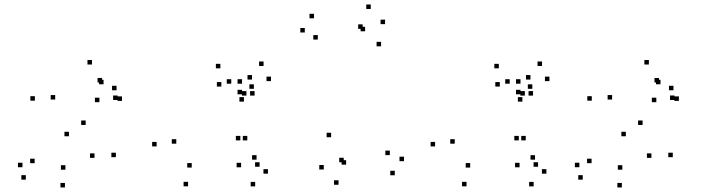

<svg xmlns="http://www.w3.org/2000/svg" viewBox="-20 -808 3140 855"><path d="M496 -108V-128H476V-108ZM361.5 -251.5V-271.5H341.5V-251.5ZM225.8 -364.7V-384.7H205.8V-364.7ZM434.5 -440.8V-460.8H414.5V-440.8ZM441.2 -432.7V-452.7H421.2V-432.7ZM422.7 -353V-373H402.7V-353ZM523.2 -358.7V-378.7H503.2V-358.7ZM499 -406V-426H479V-406ZM503.7 -362.7V-382.7H483.7V-362.7ZM389.5 -520.7V-540.7H369.5V-520.7ZM135.3 -359.7V-379.7H115.3V-359.7ZM287 -201.2V-221.2H267V-201.2ZM400.8 -105V-125H380.8V-105ZM271.3 -52.3V-72.3H251.3V-52.3ZM134.3 -81.3V-101.3H114.3V-81.3ZM80 -63.3V-83.3H60V-63.3ZM95 -8V-28H75V-8ZM269.2 26.7V6.7H249.2V26.7Z M1050.3 -182.8V-202.8H1030.3V-182.8ZM1081.2 -182.8V-202.8H1061.2V-182.8ZM1113.7 -382.3V-402.3H1093.7V-382.3ZM1077.3 -382.3V-402.3H1057.3V-382.3ZM833.8 -61.8V-81.8H813.8V-61.8ZM765 -168.2V-188.2H745V-168.2ZM965.7 -422.5V-442.5H945.7V-422.5ZM1057.8 -388V-408H1037.8V-388ZM1057.8 -435.3V-455.3H1037.8V-435.3ZM1009.8 -435.3V-455.3H989.8V-435.3ZM1066.2 -355.5V-375.5H1046.2V-355.5ZM1110.5 -412.5V-432.5H1090.5V-412.5ZM961.3 -503.7V-523.7H941.3V-503.7ZM677.5 -156V-176H657.5V-156ZM817.5 21.7V1.7H797.5V21.7ZM1173.2 -34.7V-54.7H1153.2V-34.7ZM1122.5 -97V-117H1102.5V-97ZM1136 -65.5V-85.5H1116V-65.5ZM1186.7 -446.8V-466.8H1166.7V-446.8ZM1153.7 -514.2V-534.2H1133.7V-514.2ZM1102.2 -453.7V-473.7H1082.2V-453.7ZM1053.7 -63V-83H1033.7V-63ZM1116.3 22V2H1096.3V22Z M1738 -27.5V-47.5H1718V-27.5ZM1779 -90.3V-110.3H1759V-90.3ZM1716 -117.3V-137.3H1696V-117.3ZM1521.3 -74.7V-94.7H1501.3V-74.7ZM1510.7 -85.5V-105.5H1490.7V-85.5ZM1677 -601.7V-621.7H1657V-601.7ZM1694.8 -700.5V-720.5H1674.8V-700.5ZM1631 -768V-788H1611V-768ZM1378.3 -726.5V-746.5H1358.3V-726.5ZM1337.3 -663.3V-683.3H1317.3V-663.3ZM1395.2 -631.8V-651.8H1375.2V-631.8ZM1595 -679.5V-699.5H1575V-679.5ZM1605.8 -668.7V-688.7H1585.8V-668.7ZM1454.5 -196.8V-216.8H1434.5V-196.8ZM1421.8 -53.2V-73.2H1401.8V-53.2ZM1487.5 14.8V-5.2H1467.5V14.8Z M2290.3 -182.8V-202.8H2270.3V-182.8ZM2321.2 -182.8V-202.8H2301.2V-182.8ZM2353.7 -382.3V-402.3H2333.7V-382.3ZM2317.3 -382.3V-402.3H2297.3V-382.3ZM2073.8 -61.8V-81.8H2053.8V-61.8ZM2005 -168.2V-188.2H1985V-168.2ZM2205.7 -422.5V-442.5H2185.7V-422.5ZM2297.8 -388V-408H2277.8V-388ZM2297.8 -435.3V-455.3H2277.8V-435.3ZM2249.8 -435.3V-455.3H2229.8V-435.3ZM2306.2 -355.5V-375.5H2286.2V-355.5ZM2350.5 -412.5V-432.5H2330.5V-412.5ZM2201.3 -503.7V-523.7H2181.3V-503.7ZM1917.5 -156V-176H1897.5V-156ZM2057.5 21.7V1.7H2037.5V21.7ZM2413.2 -34.7V-54.7H2393.2V-34.7ZM2362.5 -97V-117H2342.5V-97ZM2376 -65.5V-85.5H2356V-65.5ZM2426.7 -446.8V-466.8H2406.7V-446.8ZM2393.7 -514.2V-534.2H2373.7V-514.2ZM2342.2 -453.7V-473.7H2322.2V-453.7ZM2293.7 -63V-83H2273.7V-63ZM2356.3 22V2H2336.3V22Z M2976 -108V-128H2956V-108ZM2841.5 -251.5V-271.5H2821.5V-251.5ZM2705.8 -364.7V-384.7H2685.8V-364.7ZM2914.5 -440.8V-460.8H2894.5V-440.8ZM2921.2 -432.7V-452.7H2901.2V-432.7ZM2902.7 -353V-373H2882.7V-353ZM3003.2 -358.7V-378.7H2983.2V-358.7ZM2979 -406V-426H2959V-406ZM2983.7 -362.7V-382.7H2963.7V-362.7ZM2869.5 -520.7V-540.7H2849.5V-520.7ZM2615.3 -359.7V-379.7H2595.3V-359.7ZM2767 -201.2V-221.2H2747V-201.2ZM2880.8 -105V-125H2860.8V-105ZM2751.3 -52.3V-72.3H2731.3V-52.3ZM2614.3 -81.3V-101.3H2594.3V-81.3ZM2560 -63.3V-83.3H2540V-63.3ZM2575 -8V-28H2555V-8ZM2749.2 26.7V6.7H2729.2V26.7Z"/></svg>

Font: Monaspace Radon Dots Var
Style: Regular
Weight: 400
Designer: Riley Cran and the Lettermatic Team
Version: Version 1.100 (Monaspace Radon Dots)